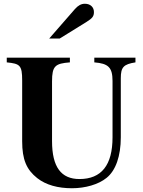

<svg xmlns="http://www.w3.org/2000/svg" viewBox="-20 -983 762 1022"><path d="M701 -676H482V-651C556 -645 579 -625 579 -552V-252C579 -104 520 -30 403 -30C306 -30 257 -93 257 -232V-550C257 -632 274 -645 352 -651V-676H16V-651C86 -644 98 -636 98 -555V-231C98 -134 121 -80 178 -35C225 2 289 19 363 19C434 19 504 -1 547 -36C596 -75 623 -152 623 -252V-566C623 -625 637 -641 701 -651ZM242 -778H298L440 -866C472 -886 480 -896 480 -919C480 -945 461 -963 432 -963C412 -963 396 -954 379 -935Z"/></svg>

Font: XITS Math
Style: Bold
Weight: 700
Designer: MicroPress Inc., with final additions and corrections provided by Coen Hoffman, Elsevier (retired)
Version: Version 1.302